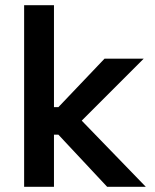

<svg xmlns="http://www.w3.org/2000/svg" viewBox="-20 -720 598 740"><path d="M73 0V-700H188V-307H205L383 -494H534L295 -255L542 0H393L205 -201H188V0Z"/></svg>

Font: Space Grotesk Light SemiBold
Style: Regular
Weight: 600
Version: Version 2.000